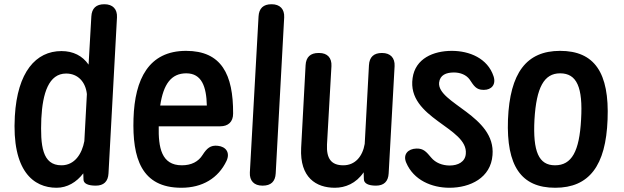

<svg xmlns="http://www.w3.org/2000/svg" viewBox="-20 -838 2943 906"><path d="M492 -20 532 -756C534 -795 512 -818 473 -818H472C434 -818 413 -799 411 -760L398 -533C369 -575 325 -597 270 -597C149 -597 62 -498 50 -290C35 -31 138 48 247 48C297 48 341 22 373 -20L374 9C374 28 395 38 432 38C469 38 490 19 492 -20ZM175 -279C181 -398 210 -491 292 -491C348 -491 384 -451 390 -394L378 -172C367 -113 333 -58 270 -58C179 -58 170 -151 175 -279Z M610 -279C604 -92 647 48 836 48C935 48 1010 3 1049 -79C1067 -118 1046 -146 1008 -150C973 -154 956 -138 936 -107C916 -75 883 -58 838 -58C741 -58 727 -143 729 -242H1019C1057 -242 1080 -263 1080 -302C1081 -487 1025 -598 858 -598C682 -598 616 -465 610 -279ZM736 -340C751 -441 788 -492 859 -492C932 -492 954 -429 956 -340Z M1281 -20 1321 -756C1323 -795 1301 -818 1262 -818H1261C1223 -818 1202 -799 1200 -760L1159 -24C1157 15 1179 38 1218 38H1220C1258 38 1279 19 1281 -20Z M1721 -530 1701 -159C1691 -100 1656 -58 1600 -58C1542 -58 1520 -91 1523 -156L1544 -526C1546 -565 1525 -588 1486 -588H1483C1445 -588 1424 -569 1422 -530L1401 -140C1394 0 1472 48 1560 48C1609 48 1660 28 1696 -25L1697 7C1697 27 1717 38 1754 38C1791 38 1812 19 1814 -20L1842 -526C1844 -565 1822 -588 1783 -588H1782C1744 -588 1723 -569 1721 -530Z M1945 -137C1905 -136 1880 -109 1897 -70C1932 12 2017 48 2101 48C2199 48 2296 1 2304 -106C2320 -292 2043 -350 2052 -448C2056 -484 2085 -496 2122 -496C2152 -496 2180 -485 2196 -463C2216 -433 2227 -414 2261 -414H2264C2298 -414 2322 -438 2309 -478C2281 -563 2195 -598 2112 -598C2025 -598 1940 -562 1927 -470C1899 -279 2190 -237 2178 -112C2175 -74 2141 -57 2102 -57C2067 -57 2035 -70 2015 -94C1992 -121 1979 -138 1945 -137Z M2600 48C2760 48 2839 -56 2847 -274C2856 -495 2785 -598 2623 -598C2464 -598 2386 -494 2377 -274C2369 -55 2439 48 2600 48ZM2502 -274C2511 -425 2547 -492 2623 -492C2702 -492 2731 -426 2722 -274C2714 -124 2678 -58 2599 -58C2522 -58 2494 -123 2502 -274Z"/></svg>

Font: 寒蝉团圆体 Round
Style: Regular
Weight: 500
Designer: 寒蝉字型
Version: Version 2.700;Glyphs 3.1.1 (3135)